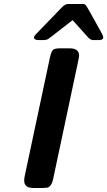

<svg xmlns="http://www.w3.org/2000/svg" viewBox="-20 -934 533 954"><path d="M100.1 -37.1Q100.1 -46.9 104 -64.9L228 -647.9Q234.9 -680.2 244.4 -687Q253.9 -693.8 276.9 -693.8H327.1Q373 -693.8 373 -657.2Q373 -652.3 368.2 -628.9L244.1 -44.9Q239.3 -22.9 231.2 -12.9Q223.1 -2.9 217 -2Q210.9 -1 194.8 0H145Q100.1 0 100.1 -37.1ZM148.9 -748Q148.9 -753.9 157 -762.5Q165 -771 227.1 -835Q265.1 -874 290 -899.9Q304.2 -914.1 317.9 -914.1H394Q402.8 -914.1 408.9 -905Q415 -896 448.2 -835.9Q471.2 -794.9 486.8 -766.1Q492.7 -753.9 493.2 -748Q493.2 -736.8 475.1 -734.9H441.9H440.9Q428.7 -735.8 416 -750Q409.2 -756.8 383.8 -786.1Q358.9 -814 340.8 -834Q311 -811 271 -779.8Q228 -745.6 219 -740.2Q210 -734.9 198.2 -734.9H172.9Q148.9 -734.9 148.9 -748Z"/></svg>

Font: CMU Sans Serif
Style: BoldOblique
Weight: 700
Italic angle: -12°
Version: Version 0.7.0